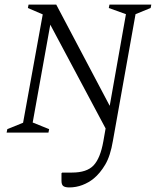

<svg xmlns="http://www.w3.org/2000/svg" viewBox="-20 -580 682 840"><path d="M9 0 12 -15 81 -43 167 -517 102 -545 105 -560H226L460 -117L531 -518L456 -545L459 -560H642L639 -545L573 -518L474 36Q463 102 440.5 140Q418 178 390 201Q368 219 340.5 229.5Q313 240 283 240Q265 240 257 234Q249 228 249 211V178L252 175H295Q360 175 389.5 143.5Q419 112 432 39L442 -18L200 -472L123 -44L195 -15L192 0Z"/></svg>

Font: Spectral SC Light
Style: Italic
Weight: 300
Italic angle: -10°
Designer: Jean-Baptiste Levee
Foundry: Production Type
Version: Version 2.001